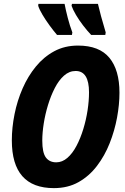

<svg xmlns="http://www.w3.org/2000/svg" viewBox="-20 -960 647 990"><path d="M258 10Q41 10 41 -236Q41 -302 55 -371.5Q69 -441 96.5 -504Q124 -567 165 -617Q206 -667 260 -696Q314 -725 382 -725Q492 -725 544 -662Q596 -599 596 -482Q596 -421 583.5 -353.5Q571 -286 545.5 -221.5Q520 -157 480 -104.5Q440 -52 385 -21Q330 10 258 10ZM270 -123Q301 -123 327.5 -146Q354 -169 374.5 -208Q395 -247 409.5 -294.5Q424 -342 431.5 -391Q439 -440 439 -484Q439 -594 370 -594Q337 -594 310 -570Q283 -546 262.5 -506Q242 -466 227.5 -418.5Q213 -371 205.5 -323Q198 -275 198 -235Q198 -173 216.5 -148Q235 -123 270 -123ZM450 -780Q429 -802 408 -829.5Q387 -857 371.5 -883.5Q356 -910 349 -930L351 -940H485Q491 -914 501 -876.5Q511 -839 525 -793L523 -780ZM274 -780Q256 -801 235.5 -829Q215 -857 199 -884Q183 -911 177 -930L178 -940H313Q319 -908 329.5 -867.5Q340 -827 353 -793L351 -780Z"/></svg>

Font: Noto Sans Condensed ExtraBold
Style: Italic
Weight: 800
Width: 3
Italic angle: -12°
Designer: Monotype Design Team
Foundry: Monotype Imaging Inc.
Version: Version 2.013; ttfautohint (v1.8.4.7-5d5b)